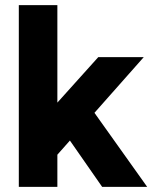

<svg xmlns="http://www.w3.org/2000/svg" viewBox="-20 -727 600 747"><path d="M106.8 -220.6 362.2 -504.6H539.2L196 -117ZM53.2 -707H203.2V0H53.2ZM217.6 -229.6 316.2 -332 552.6 0H377.4Z"/></svg>

Font: 寒蝉端黑体 Light
Style: Regular
Weight: 300
Designer: ChillDuanSans {Warren2060}; 
Source Han Sans {Ryoko NISHIZUKA 西塚涼子 (kana, bopomofo & ideographs); Paul D. Hunt (Latin, G
Foundry: ChillType&Adobe
Version: Version 1.300;Glyphs 3.3 (3306)